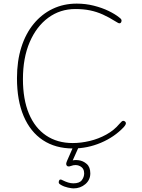

<svg xmlns="http://www.w3.org/2000/svg" viewBox="-20 -800 787 1063"><path d="M638 -705Q649 -697 651 -693Q653 -689 653 -685Q653 -682 651.5 -678.5Q650 -675 647.5 -673Q645 -671 642 -671Q638 -671 634 -673Q630 -675 622 -680Q584 -704 549.5 -719.5Q515 -735 478.5 -742.5Q442 -750 397 -750Q313 -750 247.5 -702Q182 -654 144.5 -567Q107 -480 107 -362Q107 -250 140 -171Q173 -92 235 -50Q297 -8 383 -8Q428 -8 476.5 -19.5Q525 -31 568.5 -55Q612 -79 641 -114Q649 -123 653.5 -127Q658 -131 662 -131Q666 -131 669.5 -129Q673 -127 675 -124Q677 -121 677 -118Q677 -114 674.5 -109Q672 -104 665 -96Q613 -41 538.5 -9.5Q464 22 384 22Q287 22 217.5 -24Q148 -70 111 -157Q74 -244 74 -367Q74 -462 98 -538Q122 -614 166.5 -668Q211 -722 271.5 -751Q332 -780 405 -780Q454 -780 499.5 -768.5Q545 -757 581 -739.5Q617 -722 638 -705ZM387 243Q377 243 356 238.5Q335 234 318 224Q309 219 306.5 215Q304 211 306 203Q308 195 313.5 194Q319 193 329 199Q343 206 357.5 210.5Q372 215 386 215Q420 215 433 197.5Q446 180 446 160Q446 132 423.5 120Q401 108 372 119Q365 122 358.5 121.5Q352 121 349 116Q346 111 346.5 106Q347 101 351 91L387 9H418L379 96L373 91Q389 84 414.5 87Q440 90 460 107.5Q480 125 480 160Q480 196 452.5 219.5Q425 243 387 243Z"/></svg>

Font: Playpen Sans Thin
Style: Regular
Weight: 250
Designer: Laura Meseguer, Veronika Burian, José Scaglione
Foundry: TypeTogether
Version: Version 1.001